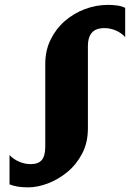

<svg xmlns="http://www.w3.org/2000/svg" viewBox="-20 -774 565 806"><path d="M98.5 12.5Q71 12.5 52.2 9Q33.5 5.5 20 0V-123Q37 -105 61 -95Q85 -85 108.5 -85Q140.5 -85 155.2 -102Q170 -119 170 -159V-505.5Q170 -561.5 192.2 -607.2Q214.5 -653 252.2 -685.8Q290 -718.5 337 -736Q384 -753.5 433.5 -753.5Q452.5 -753.5 471.5 -751Q490.5 -748.5 505.5 -741V-618Q490.5 -635.5 466.8 -645.8Q443 -656 418.5 -656Q381.5 -656 365.2 -636.2Q349 -616.5 349 -582.5V-234.5Q349 -175.5 325 -129.5Q301 -83.5 262.8 -52Q224.5 -20.5 181 -4Q137.5 12.5 98.5 12.5Z"/></svg>

Font: Merriweather 60pt Black
Style: Regular
Weight: 900
Version: Version 2.100